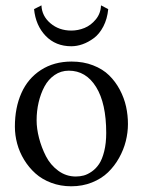

<svg xmlns="http://www.w3.org/2000/svg" viewBox="-20 -666 520 699"><path d="M130.9 -646.5Q132.3 -607.9 163.6 -581.3Q194.8 -554.7 239.7 -554.7Q264.2 -554.7 287.6 -564.2Q311 -573.7 328.9 -595.5Q346.7 -617.2 347.7 -646.5L374 -632.8Q370.6 -597.2 356.2 -569.6Q341.8 -542 321.5 -527.1Q301.3 -512.2 280.5 -504.9Q259.8 -497.6 239.7 -497.6Q182.6 -497.6 146.2 -535.4Q109.9 -573.2 104 -632.8ZM34.2 -205.1Q34.2 -273.9 57.9 -327.1Q81.5 -380.4 128.9 -411.1Q176.3 -441.9 240.7 -441.9Q283.7 -441.9 318.8 -428.2Q354 -414.6 377.2 -391.8Q400.4 -369.1 416.3 -339.1Q432.1 -309.1 439 -277.8Q445.8 -246.6 445.8 -214.4Q445.8 -183.6 438 -152.3Q430.2 -121.1 413.6 -91.3Q397 -61.5 373.3 -38.6Q349.6 -15.6 314.9 -1.7Q280.3 12.2 239.3 12.2Q200.2 12.2 166.5 -0.5Q132.8 -13.2 108.9 -34.7Q85 -56.2 67.9 -84.2Q50.8 -112.3 42.5 -143.1Q34.2 -173.8 34.2 -205.1ZM230.5 -408.7Q201.7 -408.7 178.7 -392.8Q155.8 -377 141.8 -350.8Q127.9 -324.7 120.6 -293.2Q113.3 -261.7 113.3 -228Q113.3 -197.8 122.1 -163.6Q130.9 -129.4 147.2 -97.4Q163.6 -65.4 192.1 -44.4Q220.7 -23.4 255.9 -23.4Q271 -23.4 284.9 -27.1Q298.8 -30.8 314.2 -41.5Q329.6 -52.2 340.8 -69.1Q352.1 -85.9 359.4 -115.2Q366.7 -144.5 366.7 -182.1Q366.7 -290 329.8 -349.4Q293 -408.7 230.5 -408.7Z"/></svg>

Font: Libertinage
Style: f
Weight: 400
Designer: OSP
Foundry: OSP
Version: Version 1.0; 2008; OFL relea